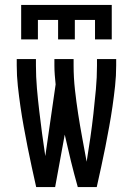

<svg xmlns="http://www.w3.org/2000/svg" viewBox="-20 -760 540 780"><path d="M127 0Q118 -41 109 -81.5Q100 -122 92 -163Q84 -204 76.5 -245Q69 -286 63 -327.5Q57 -369 52.5 -410.5Q48 -452 48 -494V-520H126V-494Q126 -448 130 -401.5Q134 -355 139.5 -309Q145 -263 151 -217Q157 -171 164 -126L206 -417Q204 -436 202.5 -455.5Q201 -475 201 -494V-520H279V-494Q279 -445 284.5 -395.5Q290 -346 297.5 -297.5Q305 -249 314 -200.5Q323 -152 332 -103Q340 -152 347 -200.5Q354 -249 359.5 -298Q365 -347 369.5 -396Q374 -445 374 -494V-520H452V-494Q452 -452 447.5 -410.5Q443 -369 437 -327.5Q431 -286 423.5 -245Q416 -204 408 -163Q400 -122 391 -81.5Q382 -41 373 0H296Q281 -53 268 -106Q255 -159 243 -213L204 0ZM66 -600V-740H434V-600H366V-679H284V-600H216V-679H134V-600Z"/></svg>

Font: Iosevka NFM
Style: Regular
Weight: 400
Monospace: yes
Designer: Belleve Invis
Foundry: Belleve Invis
Version: Version 29.0.4; ttfautohint (v1.8.4);Nerd Fonts 3.3.0